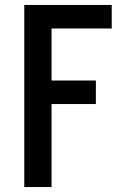

<svg xmlns="http://www.w3.org/2000/svg" viewBox="-20 -755 515 775"><path d="M78 0V-735H431V-640H188V-430H367V-335H188V0Z"/></svg>

Font: Iosevka QP
Style: Bold
Weight: 700
Designer: Belleve Invis
Foundry: Belleve Invis
Version: Version 20.0.0; ttfautohint (v1.8.4)